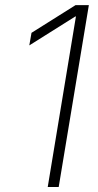

<svg xmlns="http://www.w3.org/2000/svg" viewBox="-20 -748 390 768"><path d="M335.4 -727.5 214.8 0H170.9L283.7 -682.1H281.2L97.2 -566.4L106 -616.7L282.2 -727.5Z"/></svg>

Font: Inter 24pt ExtraLight
Style: Italic
Weight: 250
Italic angle: -9.3988°
Version: Version 4.001;git-66647c0bb